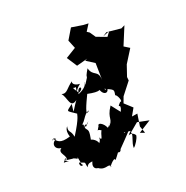

<svg xmlns="http://www.w3.org/2000/svg" viewBox="-225 -1133 1371 1414"><g transform="rotate(-30 460.5 -426.0)"><path d="M304 -256C322 -293 283 -258 268 -241C282 -249 328 -304 249 -274C314 -274 330 -349 382 -349C325 -312 390 -404 431 -461C524 -423 544 -441 523 -462C521 -391 576 -379 581 -432C529 -400 578 -398 558 -431C620 -388 620 -392 604 -349C618 -348 634 -276 612 -289C555 -246 625 -290 579 -223L563 -252L537 -301C462 -223 510 -207 440 -166C499 -225 456 -168 419 -166C462 -148 410 -246 386 -221C381 -174 431 -275 359 -184C374 -210 412 -131 403 -181C369 -184 360 -84 346 -141C347 -97 288 -89 325 -101C333 -127 267 -187 277 -134C318 -235 302 -218 290 -254L338 -283ZM657 0 647 -59 678 -151 633 -152 676 -204 606 -295 627 -266 654 -312 745 -394 747 -422 792 -504 875 -596 837 -630 921 -762 890 -753 780 -784 745 -769 802 -781 770 -750 695 -794 673 -843 656 -859 699 -906 659 -915 572 -945 507 -870 522 -800 433 -765 470 -678 561 -686 540 -680 598 -627 577 -493C589 -579 534 -547 527 -623C457 -541 528 -604 453 -527C443 -576 490 -517 375 -491C400 -561 443 -514 382 -499C346 -581 369 -538 384 -547C362 -485 367 -525 422 -552C372 -562 366 -596 387 -601C321 -575 309 -534 266 -554C293 -512 269 -426 339 -462C270 -396 269 -367 295 -454C232 -419 230 -435 294 -372C288 -366 296 -347 193 -234C192 -297 164 -278 184 -331C192 -328 153 -323 163 -253C73 -242 69 -271 47 -298C27 -274 45 -321 67 -288C22 -280 13 -226 67 -211C16 -189 91 -134 50 -112C43 -118 80 -159 28 -108C65 -106 88 -77 36 -122C141 -85 135 -87 202 -152C126 -123 213 -121 131 -128C192 -159 148 -165 60 -118C144 -93 124 -69 136 -92C139 -27 133 -3 123 -44C169 -16 109 -7 125 -53C180 -22 158 -40 164 9C192 -43 256 25 261 -40C203 -25 180 41 227 52C273 98 311 55 317 92C290 103 365 39 368 60C357 83 412 21 437 4C371 3 440 72 446 -14C397 39 452 23 426 24C454 3 558 -70 558 -74C498 -89 508 -47 524 -81C584 -54 582 -80 542 -43C580 -56 596 -11 590 -14C585 5 550 45 529 56C533 13 578 -31 568 -54L655 -104L622 -106L731 -63L623 -19Z"/></g></svg>

Font: Hussar Lance
Style: Italic
Weight: 700
Foundry: Cannot Into Space Fonts, PlusOne Fonts
Version: Version 2.27